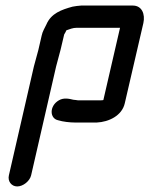

<svg xmlns="http://www.w3.org/2000/svg" viewBox="-20 -465 538 691"><path d="M92 166 182 -226C185 -239 195 -273 198 -286L211 -341C214 -346 217 -351 219 -356C231 -360 242 -365 256 -365H412L352 -105C349 -104 346 -104 343 -104H260C256 -105 251 -105 244 -106C228 -110 209 -114 192 -104C157 -84 158 -38 190 -32C206 -27 231 -24 251 -24H328C372 -26 419 -49 429 -93L496 -382C503 -414 491 -445 458 -445H272C261 -444 250 -443 241 -441C201 -430 164 -417 147 -377C141 -364 133 -352 130 -337L118 -285C115 -272 105 -239 102 -226L12 166C7 187 21 206 42 206C63 206 87 187 92 166Z"/></svg>

Font: Electronic
Style: ExBdIt
Weight: 800
Version: Version 1.011